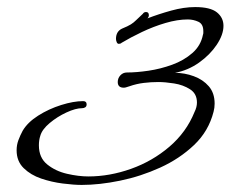

<svg xmlns="http://www.w3.org/2000/svg" viewBox="-20 -525 652 543"><path d="M211 -2Q189 -2 157.5 -6Q126 -10 96.5 -20Q67 -30 47 -49.5Q27 -69 27 -100Q27 -115 32 -128.5Q37 -142 44 -155Q58 -179 88 -198Q118 -217 153 -228Q188 -239 215 -239Q225 -239 225 -230Q225 -224 221 -221.5Q217 -219 212 -219Q194 -219 168 -207Q142 -195 120.5 -177Q99 -159 94 -141Q90 -129 90 -114Q90 -79 113.5 -60Q137 -41 169.5 -33.5Q202 -26 230 -26Q290 -26 350.5 -47.5Q411 -69 459 -110Q507 -151 530 -208Q537 -222 537 -235Q537 -260 517.5 -272.5Q498 -285 472.5 -289Q447 -293 428 -293Q407 -293 386.5 -290.5Q366 -288 346 -281Q342 -280 338 -278.5Q334 -277 330 -277Q313 -277 313 -293Q313 -304 320.5 -312Q328 -320 339 -320Q366 -320 400 -325Q434 -330 467 -342Q500 -354 524 -375Q548 -396 554 -427Q555 -429 555 -432Q555 -435 555 -437Q555 -457 541 -463.5Q527 -470 511 -470Q482 -470 448 -460Q414 -450 381.5 -434.5Q349 -419 324 -404Q321 -401 316 -401Q312 -401 310 -406Q308 -411 308 -415Q308 -436 325 -444Q342 -451 350 -456Q358 -461 365 -468Q372 -475 384 -486Q387 -491 393 -491Q401 -491 401 -482Q401 -477 397 -473Q428 -485 464 -495Q500 -505 532 -505Q575 -505 593.5 -490Q612 -475 612 -452Q612 -427 593 -398.5Q574 -370 543 -348Q512 -326 475 -319Q502 -319 528 -309.5Q554 -300 570.5 -281Q587 -262 587 -232Q587 -220 584 -209Q570 -154 529 -115Q488 -76 433 -51Q378 -26 319.5 -14Q261 -2 211 -2Z"/></svg>

Font: Hurricane
Style: Regular
Weight: 400
Designer: Robert E. Leuschke
Foundry: Robert E. Leuschke
Version: Version 1.010; ttfautohint (v1.8.3)